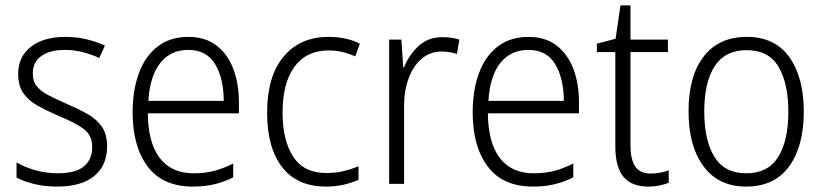

<svg xmlns="http://www.w3.org/2000/svg" viewBox="-20 -678 3036 708"><path d="M375 -138Q375 -68 327.5 -29Q280 10 192 10Q144 10 106 0.5Q68 -9 41 -23V-79Q72 -61 111.5 -50Q151 -39 193 -39Q259 -39 289.5 -64.5Q320 -90 320 -136Q320 -179 288.5 -202.5Q257 -226 195 -251Q152 -270 118.5 -288.5Q85 -307 66 -334.5Q47 -362 47 -406Q47 -469 94 -505.5Q141 -542 221 -542Q263 -542 299.5 -533Q336 -524 367 -510L346 -464Q319 -477 286 -485.5Q253 -494 219 -494Q164 -494 132.5 -471.5Q101 -449 101 -408Q101 -378 115.5 -360Q130 -342 157.5 -327.5Q185 -313 226 -295Q268 -277 302 -258Q336 -239 355.5 -211Q375 -183 375 -138Z M675 -542Q737 -542 778.5 -510Q820 -478 840.5 -423.5Q861 -369 861 -300V-260H525Q526 -152 569 -95.5Q612 -39 694 -39Q735 -39 768.5 -47.5Q802 -56 840 -75V-24Q806 -7 770.5 1.5Q735 10 691 10Q580 10 524.5 -64Q469 -138 469 -263Q469 -346 492.5 -409Q516 -472 562 -507Q608 -542 675 -542ZM674 -494Q610 -494 571.5 -446.5Q533 -399 527 -306H805Q805 -388 773.5 -441Q742 -494 674 -494Z M1182 10Q1076 10 1020.5 -61.5Q965 -133 965 -262Q965 -397 1026 -469.5Q1087 -542 1191 -542Q1225 -542 1254.5 -535.5Q1284 -529 1307 -517L1290 -470Q1242 -492 1192 -492Q1110 -492 1066 -432Q1022 -372 1022 -263Q1022 -161 1061 -100.5Q1100 -40 1184 -40Q1217 -40 1246.5 -47Q1276 -54 1302 -65V-15Q1278 -4 1247.5 3Q1217 10 1182 10Z M1612 -541Q1646 -541 1674 -532L1665 -479Q1652 -483 1638 -485.5Q1624 -488 1609 -488Q1566 -488 1535 -461.5Q1504 -435 1487 -389.5Q1470 -344 1470 -287V0H1415V-532H1460L1467 -430H1470Q1488 -475 1523 -508Q1558 -541 1612 -541Z M1929 -542Q1991 -542 2032.5 -510Q2074 -478 2094.5 -423.5Q2115 -369 2115 -300V-260H1779Q1780 -152 1823 -95.5Q1866 -39 1948 -39Q1989 -39 2022.5 -47.5Q2056 -56 2094 -75V-24Q2060 -7 2024.5 1.5Q1989 10 1945 10Q1834 10 1778.5 -64Q1723 -138 1723 -263Q1723 -346 1746.5 -409Q1770 -472 1816 -507Q1862 -542 1929 -542ZM1928 -494Q1864 -494 1825.5 -446.5Q1787 -399 1781 -306H2059Q2059 -388 2027.5 -441Q1996 -494 1928 -494Z M2380 -38Q2398 -38 2415.5 -41.5Q2433 -45 2446 -50V-4Q2431 2 2412 6Q2393 10 2370 10Q2310 10 2279.5 -25.5Q2249 -61 2249 -139V-486H2181V-517L2250 -535L2268 -658H2305V-532H2443V-486H2305V-141Q2305 -90 2322.5 -64Q2340 -38 2380 -38Z M2944 -267Q2944 -139 2890 -64.5Q2836 10 2731 10Q2630 10 2574.5 -64.5Q2519 -139 2519 -267Q2519 -398 2575 -470Q2631 -542 2734 -542Q2837 -542 2890.5 -467.5Q2944 -393 2944 -267ZM2577 -267Q2577 -160 2614.5 -99.5Q2652 -39 2732 -39Q2812 -39 2849.5 -99Q2887 -159 2887 -267Q2887 -370 2851 -431.5Q2815 -493 2733 -493Q2654 -493 2615.5 -434Q2577 -375 2577 -267Z"/></svg>

Font: Noto Sans Lao UI SemCond Light
Style: Regular
Weight: 300
Width: 4
Designer: Monotype Design Team
Foundry: Monotype Imaging Inc.
Version: Version 2.000; ttfautohint (v1.8.4.7-5d5b)